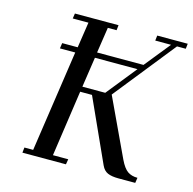

<svg xmlns="http://www.w3.org/2000/svg" viewBox="-103 -806 916 911"><g transform="rotate(15 354.5 -351.0)"><path d="M85 0 87.9 -25.9H130.9L204.1 -523.9H128.9L132.8 -550.8H209L228 -676.8H150.9L154.8 -702.1H369.1L366.2 -676.8H323.2L304.2 -550.8H532.2L633.8 -676.8H556.2L559.1 -702.1H709L706.1 -676.8H663.1L422.9 -376L556.2 -91.8Q574.7 -53.2 594.2 -39.6Q613.8 -25.9 643.1 -25.9L639.2 0H556.2Q523.4 0 503.7 -8.5Q483.9 -17.1 473.1 -41L333 -350.1H274.9L228 -25.9H303.2L298.8 0ZM278.8 -376H391.1L509.8 -523.9H300.8Z"/></g></svg>

Font: Dehuti Alt
Style: Bold-Italic
Weight: 700
Version: Version 1.2